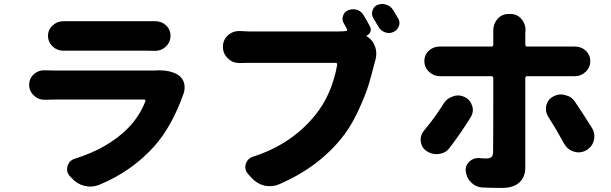

<svg xmlns="http://www.w3.org/2000/svg" viewBox="-20 -880 3040 955"><path d="M750 -529.3Q759.8 -530.3 769.5 -530.3Q829.1 -530.3 865.2 -507.8Q887.7 -493.2 895.5 -467.8Q898.4 -456.1 898.4 -444.3Q898.4 -429.7 893.6 -416Q835.9 -252 748 -153.3Q635.7 -27.3 471.7 40Q450.2 47.9 428.7 47.9Q413.1 47.9 397.5 43.9Q361.3 34.2 335 3.9L326.2 -4.9Q313.5 -20.5 313.5 -38.1Q313.5 -45.9 316.4 -54.7Q324.2 -82 352.5 -90.8Q515.6 -141.6 614.3 -240.2Q672.9 -298.8 703.1 -376Q705.1 -378.9 703.1 -381.8Q701.2 -384.8 697.3 -384.8H252Q230.5 -384.8 203.1 -383.8Q201.2 -383.8 200.2 -383.8Q169.9 -383.8 148.4 -405.3Q125 -426.8 125 -458Q125 -489.3 148.4 -510.7Q169.9 -530.3 198.2 -530.3Q200.2 -530.3 203.1 -530.3Q231.4 -529.3 252 -529.3H727.5Q739.3 -529.3 750 -529.3ZM296.9 -627.9Q295.9 -627.9 294.9 -627.9Q264.6 -627.9 242.2 -648.4Q218.8 -670.9 218.8 -702.1Q218.8 -733.4 242.2 -753.9Q264.6 -774.4 293.9 -774.4Q295.9 -774.4 296.9 -774.4Q314.5 -774.4 331.1 -774.4H710Q727.5 -774.4 750 -774.4Q752 -774.4 752.9 -774.4Q783.2 -774.4 804.7 -754.9Q828.1 -733.4 828.1 -702.1Q828.1 -669.9 804.7 -648.4Q783.2 -627 752 -627Q751 -627 750 -627Q726.6 -627.9 708 -627.9H331.1Q314.5 -627.9 296.9 -627.9Z M1820.3 -748Q1827.1 -735.4 1822.3 -722.2Q1817.4 -709 1803.7 -703.1Q1802.7 -703.1 1802.7 -701.7Q1802.7 -700.2 1803.7 -700.2L1807.6 -697.3Q1835 -679.7 1845.7 -647.5Q1851.6 -630.9 1851.6 -612.3Q1851.6 -597.7 1847.7 -583Q1846.7 -578.1 1845.7 -576.2Q1829.1 -510.7 1814.9 -462.9Q1800.8 -415 1767.6 -341.3Q1734.4 -267.6 1695.3 -213.9Q1574.2 -51.8 1367.2 37.1Q1345.7 45.9 1323.2 45.9Q1308.6 45.9 1293.9 43Q1256.8 33.2 1230.5 3.9L1212.9 -15.6Q1200.2 -30.3 1200.2 -47.9Q1200.2 -55.7 1202.1 -63.5Q1210.9 -91.8 1238.3 -100.6Q1430.7 -162.1 1548.8 -308.6Q1630.9 -410.2 1657.2 -557.6Q1658.2 -561.5 1655.8 -564.5Q1653.3 -567.4 1649.4 -567.4H1218.8Q1198.2 -567.4 1173.8 -566.4Q1172.9 -566.4 1170.9 -566.4Q1137.7 -566.4 1114.3 -588.9Q1088.9 -612.3 1088.9 -646.5V-648.4Q1088.9 -681.6 1114.3 -705.1Q1137.7 -725.6 1168 -725.6Q1170.9 -725.6 1173.8 -725.6Q1202.1 -723.6 1218.8 -723.6H1660.2Q1685.5 -723.6 1701.2 -725.6Q1705.1 -725.6 1706.5 -728.5Q1708 -731.4 1706.1 -734.4Q1698.2 -750 1690.4 -763.7Q1683.6 -774.4 1683.6 -786.1Q1683.6 -793.9 1686.5 -801.8Q1692.4 -821.3 1711.9 -829.1Q1723.6 -834 1736.3 -834Q1746.1 -834 1755.9 -831.1Q1777.3 -824.2 1789.1 -803.7Q1805.7 -776.4 1820.3 -748ZM1836.9 -790Q1830.1 -801.8 1830.1 -813.5Q1830.1 -820.3 1833 -828.1Q1838.9 -847.7 1857.4 -855.5Q1869.1 -860.4 1881.8 -860.4Q1891.6 -860.4 1901.4 -856.4Q1923.8 -849.6 1935.5 -830.1Q1947.3 -810.5 1960 -789.1Q1966.8 -777.3 1966.8 -765.6Q1966.8 -757.8 1963.9 -750Q1956.1 -729.5 1936.5 -720.7Q1925.8 -715.8 1914.1 -715.8Q1904.3 -715.8 1894.5 -719.7Q1873 -727.5 1862.3 -747.1Q1848.6 -771.5 1836.9 -790Z M2185.5 -363.3Q2202.1 -390.6 2232.4 -400.4Q2245.1 -405.3 2257.8 -405.3Q2274.4 -405.3 2291 -397.5Q2319.3 -383.8 2328.1 -354.5Q2332 -343.8 2332 -334Q2332 -315.4 2322.3 -298.8Q2272.5 -217.8 2216.8 -145.5Q2197.3 -118.2 2163.1 -114.3Q2156.2 -113.3 2150.4 -113.3Q2124 -113.3 2101.6 -128.9Q2076.2 -145.5 2073.2 -176.8Q2072.3 -180.7 2072.3 -185.5Q2072.3 -210.9 2089.8 -231.4Q2142.6 -293.9 2185.5 -363.3ZM2808.6 -501H2602.5Q2592.8 -501 2592.8 -491.2V-46.9Q2592.8 0 2563.5 27.3Q2534.2 54.7 2477.5 54.7Q2422.9 54.7 2378.9 52.7Q2346.7 50.8 2323.2 27.3Q2299.8 3.9 2296.9 -28.3Q2295.9 -32.2 2295.9 -35.2Q2295.9 -58.6 2314.5 -76.2Q2333 -93.8 2357.4 -93.8Q2360.4 -93.8 2363.3 -93.8Q2382.8 -91.8 2398.4 -91.8Q2417 -91.8 2424.8 -99.1Q2432.6 -106.4 2432.6 -126Q2433.6 -153.3 2433.6 -491.2Q2433.6 -501 2423.8 -501H2194.3Q2182.6 -501 2169.9 -501Q2169.9 -501 2168.9 -501Q2137.7 -501 2114.3 -522.5Q2090.8 -544.9 2090.8 -576.2Q2090.8 -608.4 2114.3 -628.9Q2136.7 -648.4 2166 -648.4Q2168 -648.4 2169.9 -648.4Q2183.6 -648.4 2194.3 -648.4H2423.8Q2433.6 -648.4 2433.6 -658.2V-714.8V-730.5Q2433.6 -761.7 2455.1 -786.1Q2476.6 -810.5 2509.8 -810.5H2518.6Q2551.8 -810.5 2573.2 -786.1Q2593.8 -762.7 2593.8 -732.4Q2593.8 -729.5 2593.8 -726.6Q2592.8 -719.7 2592.8 -713.9V-658.2Q2592.8 -648.4 2602.5 -648.4H2807.6Q2821.3 -648.4 2836.9 -648.4Q2838.9 -648.4 2840.8 -648.4Q2870.1 -648.4 2892.6 -628.9Q2916 -607.4 2916 -576.2Q2916 -543.9 2892.6 -522.5Q2870.1 -501 2838.9 -501Q2837.9 -501 2836.9 -501Q2822.3 -501 2808.6 -501ZM2706.1 -300.8Q2695.3 -318.4 2695.3 -338.9Q2695.3 -346.7 2697.3 -355.5Q2704.1 -384.8 2730.5 -399.4Q2750 -410.2 2770.5 -410.2Q2780.3 -410.2 2790 -407.2Q2822.3 -400.4 2839.8 -374Q2881.8 -312.5 2925.8 -241.2Q2936.5 -222.7 2936.5 -202.1Q2936.5 -191.4 2933.6 -180.7Q2924.8 -148.4 2894.5 -131.8Q2877 -122.1 2857.4 -122.1Q2845.7 -122.1 2834 -126Q2802.7 -135.7 2786.1 -165Q2745.1 -240.2 2706.1 -300.8Z"/></svg>

Font: Gen Jyuu GothicX Heavy
Style: Bold
Weight: 900
Designer: [Source Han Sans]
Ryoko NISHIZUKA  (kana & ideographs); Paul D. Hunt (Latin, Greek & Cyrillic); Wenlong ZHANG  (bopomofo
Version: Version 1.002.20150607